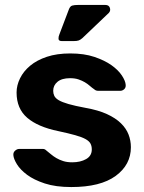

<svg xmlns="http://www.w3.org/2000/svg" viewBox="-20 -746 582 776"><path d="M230 -580Q217 -580 216.5 -589Q216 -598 220 -607L258 -707Q263 -721 272 -723.5Q281 -726 295 -726H406Q420 -726 424 -714.5Q428 -703 420 -694L313 -592Q305 -585 298 -582.5Q291 -580 278 -580ZM268 10Q205 10 161 -4.5Q117 -19 89.5 -39.5Q62 -60 48.5 -82Q35 -104 34 -119Q33 -130 41 -137Q49 -144 57 -144H154Q161 -144 167 -138Q176 -131 186 -122.5Q196 -114 208 -107Q220 -100 235.5 -95Q251 -90 272 -90Q305 -90 328 -103Q351 -116 351 -142Q351 -156 345.5 -166Q340 -176 325.5 -184Q311 -192 284.5 -199.5Q258 -207 216 -216Q133 -233 90 -270Q47 -307 47 -372Q47 -401 61 -429.5Q75 -458 102 -480.5Q129 -503 169.5 -516.5Q210 -530 264 -530Q320 -530 361.5 -516Q403 -502 430.5 -482.5Q458 -463 472.5 -441Q487 -419 488 -403Q489 -392 482 -385.5Q475 -379 466 -379H377Q367 -379 361 -385Q352 -391 343 -399Q334 -407 323 -413.5Q312 -420 297.5 -425Q283 -430 263 -430Q230 -430 212.5 -415.5Q195 -401 195 -379Q195 -368 199.5 -358.5Q204 -349 217.5 -341Q231 -333 257 -325.5Q283 -318 326 -310Q377 -301 412 -285Q447 -269 468.5 -248Q490 -227 499.5 -202.5Q509 -178 509 -151Q509 -80 447.5 -35Q386 10 268 10Z"/></svg>

Font: Fz Rubik SemBd
Style: Regular
Weight: 600
Designer: Hubert and Fischer
Foundry: Hubert and Fischer
Version: Vit hóa bi FontZin.com